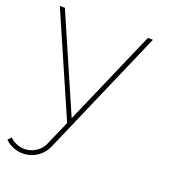

<svg xmlns="http://www.w3.org/2000/svg" viewBox="-146 -688 925 1035"><g transform="rotate(20 316.5 -171.0)"><path d="M286 -32 48 -579H19L272 1L207 149C186 187 147 211 103 211C71 211 40 198 18 176L0 195C27 222 64 237 103 237C162 237 214 202 237 148L553 -579H524Z"/></g></svg>

Font: MintSans
Style: ExtraLight
Weight: 200
Version: Version 1.0